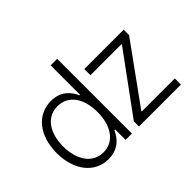

<svg xmlns="http://www.w3.org/2000/svg" viewBox="-136 -1018 1321 1321"><g transform="rotate(-45 524.5 -357.5)"><path d="M279.8 11.4C378.9 11.4 425.1 -51.5 447.4 -101.2H454.9V0H516.7V-727.3H453.1V-441.4H447.4C425.8 -490.4 380.7 -552.9 280.9 -552.9C146.3 -552.9 55.4 -439.3 55.4 -271.3C55.4 -101.9 146 11.4 279.8 11.4ZM287.3 -46.5C178.6 -46.5 119 -145.2 119 -272.4C119 -398.1 177.9 -495.4 287.3 -495.4C393.8 -495.4 454.2 -403.1 454.2 -272.4C454.2 -140.6 393.1 -46.5 287.3 -46.5ZM585.2 0H993.3V-59.7H672.2V-64.3L981.9 -493.3V-545.5H598.7V-485.8H900.6V-481.2L585.2 -50.1Z"/></g></svg>

Font: Karasuma Gothic
Style: Light
Weight: 300
Designer: Rasmus Andersson / Ryoko Nishizuka
Foundry: rsms
Version: Version 1.00